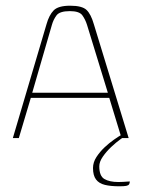

<svg xmlns="http://www.w3.org/2000/svg" viewBox="-20 -484 497 673"><path d="M25 0 143 -399Q152 -431 168 -447.5Q184 -464 226 -464Q268 -464 283.5 -449Q299 -434 309 -399L431 0H406L363 -141H88L46 0ZM93 -159H358L285 -397Q279 -416 268.5 -430.5Q258 -445 225 -445Q189 -445 178 -430Q167 -415 162 -397ZM398 169Q368 169 347.5 164Q327 159 316.5 145Q306 131 306 105Q306 85 318 66.5Q330 48 346.5 32.5Q363 17 379.5 5.5Q396 -6 405 -11H426Q419 -8 403 3.5Q387 15 370 31Q353 47 340.5 65Q328 83 328 99Q328 133 346 143.5Q364 154 395 154Q403 154 411.5 153.5Q420 153 426.5 152.5Q433 152 435 152Q435 158 432.5 162Q430 166 422.5 167.5Q415 169 398 169Z"/></svg>

Font: Genos Thin Thin
Style: Regular
Weight: 250
Version: Version 1.010